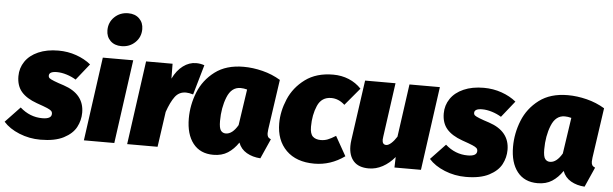

<svg xmlns="http://www.w3.org/2000/svg" viewBox="-78 -1014 3898 1220"><g transform="rotate(5 1870.5 -404.5)"><path d="M482 -484 399 -380Q371 -397 338.5 -407Q306 -417 277 -417Q227 -417 227 -390Q227 -380 234 -374Q241 -368 265 -358.5Q289 -349 327 -337Q459 -293 459 -174Q459 -125 436 -81.5Q413 -38 357 -9Q301 20 209 20Q138 20 74 -6Q10 -32 -27 -74L67 -173Q130 -117 209 -117Q268 -117 268 -150Q268 -162 260.5 -169Q253 -176 234.5 -184Q216 -192 167 -209Q100 -233 67.5 -271Q35 -309 35 -370Q35 -422 63.5 -464Q92 -506 146.5 -530Q201 -554 275 -554Q335 -554 389 -535Q443 -516 482 -484Z M753 -534 679 0H485L559 -534ZM573 -710Q573 -761 608.5 -795Q644 -829 696 -829Q740 -829 766.5 -803Q793 -777 793 -736Q793 -685 757.5 -651Q722 -617 670 -617Q626 -617 599.5 -643Q573 -669 573 -710Z M1206 -542 1151 -351Q1124 -359 1105 -359Q1061 -359 1035 -324Q1009 -289 987 -225L955 0H761L835 -534H1004L1005 -439Q1031 -493 1070 -522Q1109 -551 1153 -551Q1181 -551 1206 -542Z M1692 -491 1646 -172Q1644 -152 1644 -147Q1644 -133 1649 -124.5Q1654 -116 1668 -110L1612 16Q1562 13 1524 -9Q1486 -31 1471 -72Q1442 -29 1404 -4.5Q1366 20 1312 20Q1228 20 1182.5 -38Q1137 -96 1137 -197Q1137 -283 1169.5 -364.5Q1202 -446 1273.5 -500Q1345 -554 1456 -554Q1515 -554 1577 -538.5Q1639 -523 1692 -491ZM1336 -198Q1336 -153 1347.5 -137.5Q1359 -122 1379 -122Q1421 -122 1456 -182L1490 -412Q1468 -418 1448 -418Q1390 -418 1363 -350.5Q1336 -283 1336 -198Z M2207 -480 2114 -369Q2075 -405 2028 -405Q1966 -405 1940.5 -346.5Q1915 -288 1915 -212Q1915 -167 1933 -150Q1951 -133 1984 -133Q2007 -133 2028 -141Q2049 -149 2079 -168L2149 -44Q2060 20 1956 20Q1841 20 1776.5 -44Q1712 -108 1712 -217Q1712 -293 1745 -371Q1778 -449 1849 -501.5Q1920 -554 2027 -554Q2081 -554 2127 -535Q2173 -516 2207 -480Z M2175 -112Q2175 -130 2178 -151L2232 -534H2426L2378 -189Q2376 -175 2376 -170Q2376 -138 2401 -138Q2415 -138 2433 -154Q2451 -170 2468 -197L2515 -534H2709L2635 0H2466L2468 -67Q2434 -26 2391.5 -3Q2349 20 2303 20Q2239 20 2207 -15Q2175 -50 2175 -112Z M3195 -484 3112 -380Q3084 -397 3051.5 -407Q3019 -417 2990 -417Q2940 -417 2940 -390Q2940 -380 2947 -374Q2954 -368 2978 -358.5Q3002 -349 3040 -337Q3172 -293 3172 -174Q3172 -125 3149 -81.5Q3126 -38 3070 -9Q3014 20 2922 20Q2851 20 2787 -6Q2723 -32 2686 -74L2780 -173Q2843 -117 2922 -117Q2981 -117 2981 -150Q2981 -162 2973.5 -169Q2966 -176 2947.5 -184Q2929 -192 2880 -209Q2813 -233 2780.5 -271Q2748 -309 2748 -370Q2748 -422 2776.5 -464Q2805 -506 2859.5 -530Q2914 -554 2988 -554Q3048 -554 3102 -535Q3156 -516 3195 -484Z M3760 -491 3714 -172Q3712 -152 3712 -147Q3712 -133 3717 -124.5Q3722 -116 3736 -110L3680 16Q3630 13 3592 -9Q3554 -31 3539 -72Q3510 -29 3472 -4.5Q3434 20 3380 20Q3296 20 3250.5 -38Q3205 -96 3205 -197Q3205 -283 3237.5 -364.5Q3270 -446 3341.5 -500Q3413 -554 3524 -554Q3583 -554 3645 -538.5Q3707 -523 3760 -491ZM3404 -198Q3404 -153 3415.5 -137.5Q3427 -122 3447 -122Q3489 -122 3524 -182L3558 -412Q3536 -418 3516 -418Q3458 -418 3431 -350.5Q3404 -283 3404 -198Z"/></g></svg>

Font: Fira Sans Black
Style: Italic
Weight: 900
Italic angle: -8°
Designer: Carrois Corporate & Edenspiekermann AG
Foundry: Carrois Corporate GbR & Edenspiekermann AG
Version: Version 4.203